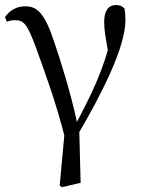

<svg xmlns="http://www.w3.org/2000/svg" viewBox="-20 -551 581 778"><path d="M221.9 201.2 230.9 207.4 306.7 189.8 300.6 -44.3 294.4 -45.7C263.3 -187.1 227.9 -297.1 201.1 -376.7C160.8 -501 129.5 -525.4 81.9 -525.4C47 -525.4 19.8 -509.3 0.4 -481.9L7.8 -462.8C18.2 -467.4 29.1 -469.2 39.8 -469.2C77.5 -469.2 90.1 -453.8 126.3 -356.6C159.1 -264.6 205.3 -143.7 246.5 19.9L245.4 -54.5ZM294.2 -3.5C389.5 -165.4 488.3 -358 488.3 -469.6C488.3 -487.9 487.3 -500.6 484.4 -516.5C475.3 -525.8 467.4 -530.6 449.9 -530.6C420.3 -530.6 402.1 -508.8 402.1 -461.8C402.1 -429.6 407.4 -400.5 425.5 -298.4L434.1 -409.4C397.4 -262.3 353.4 -172.6 276.9 -28.9Z"/></svg>

Font: Source Han Serif CN VF
Style: Regular
Weight: 250
Designer: Ryoko NISHIZUKA 西塚涼子 (kana & ideographs); Frank Grießhammer (Latin, Greek & Cyrillic); Wenlong ZHANG 张文龙 (bopomofo); San
Foundry: Adobe
Version: Version 2.002;hotconv 1.1.0;makeotfexe 2.6.0